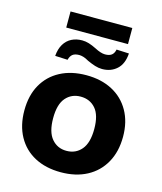

<svg xmlns="http://www.w3.org/2000/svg" viewBox="-119 -881 826 979"><g transform="rotate(15 294.5 -391.5)"><path d="M294 11Q215 11 156.5 -20Q98 -51 66 -109Q34 -167 34 -246Q34 -325 66 -382Q98 -439 156.5 -470Q215 -501 294 -501Q373 -501 431.5 -470Q490 -439 522.5 -381.5Q555 -324 555 -246Q555 -167 522.5 -109Q490 -51 431.5 -20Q373 11 294 11ZM294 -102Q343 -102 373 -137.5Q403 -173 403 -246Q403 -319 373 -353.5Q343 -388 294 -388Q246 -388 216 -353.5Q186 -319 186 -246Q186 -173 216 -137.5Q246 -102 294 -102ZM131 -709V-794H457V-709ZM180 -552 114 -555Q117 -592 132 -617Q147 -642 171.5 -654.5Q196 -667 227 -667Q245 -667 263 -661.5Q281 -656 303 -645Q318 -637 332 -632.5Q346 -628 357 -628Q380 -628 392 -637.5Q404 -647 408 -667L474 -664Q470 -608 439 -580Q408 -552 362 -552Q343 -552 324 -558Q305 -564 283 -574Q266 -584 253.5 -587.5Q241 -591 232 -591Q209 -591 197 -581.5Q185 -572 180 -552Z"/></g></svg>

Font: Nunito Sans 12pt ExtraBold
Style: Regular
Weight: 800
Designer: Vernon Adams
Foundry: Vernon Adams
Version: Version 3.101;gftools[0.9.27]